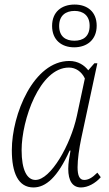

<svg xmlns="http://www.w3.org/2000/svg" viewBox="-20 -814 480 844"><path d="M306 -606C362 -606 405 -639 405 -701C405 -763 363 -794 308 -794C251 -794 209 -762 209 -700C209 -638 251 -606 306 -606ZM307 -635C269 -635 240 -653 240 -700C240 -746 269 -766 308 -766C345 -766 374 -746 374 -701C374 -653 345 -635 307 -635ZM127 10C181 10 233 -34 286 -152H290C285 -125 280 -98 280 -72C280 -19 299 10 336 10C366 10 399 -8 423 -35L408 -55C384 -31 367 -23 350 -23C329 -23 321 -43 321 -79C321 -113 328 -162 337 -205L408 -536H395L368 -505C351 -527 323 -546 285 -546C128 -546 32 -312 32 -154C32 -54 60 10 127 10ZM136 -23C99 -23 75 -66 75 -154C75 -286 154 -517 283 -517C313 -517 339 -499 353 -469L318 -305C290 -175 202 -23 136 -23Z"/></svg>

Font: Noto Serif Condensed ExtraLight
Style: Italic
Weight: 200
Width: 3
Italic angle: -12°
Designer: Monotype Design Team
Foundry: Monotype Imaging Inc.
Version: Version 2.013